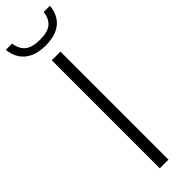

<svg xmlns="http://www.w3.org/2000/svg" viewBox="-346 -931 930 930"><g transform="rotate(-45 119.0 -466.5)"><path d="M89.5 0V-740H149V0ZM120 -811Q72 -811 39.5 -826.2Q7 -841.5 -10.8 -868.8Q-28.5 -896 -32 -933H10.5Q16.5 -892.5 41.2 -871.5Q66 -850.5 120 -850.5Q174 -850.5 198.2 -871.5Q222.5 -892.5 227.5 -933H270Q266.5 -895.5 249.2 -868.2Q232 -841 199.8 -826Q167.5 -811 120 -811Z"/></g></svg>

Font: Encode Sans SC Light
Style: Regular
Weight: 300
Version: Version 3.002